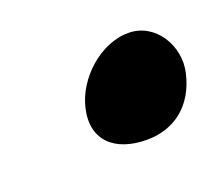

<svg xmlns="http://www.w3.org/2000/svg" viewBox="-44 -446 309 266"><g transform="rotate(-20 110.0 -313.0)"><path d="M71 -310C60 -264 90 -239 136 -239C178 -239 208 -264 218 -307C227 -345 202 -387 162 -387C120 -387 80 -349 71 -310Z"/></g></svg>

Font: Charger
Style: OversprayIt
Weight: 400
Designer: Jasper
Foundry: Cannot Into Space Fonts
Version: Version 0.980